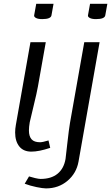

<svg xmlns="http://www.w3.org/2000/svg" viewBox="-20 -812 602 1040"><path d="M145 -583.5H228L185.5 -343.8Q180.2 -312.5 161.1 -234.4Q142.1 -156.2 141.1 -149.9Q136.7 -124 136.7 -105.5Q136.7 -73.7 150.9 -57.6Q165 -41.5 197.3 -41.5Q210.4 -41.5 242.7 -51.3L252 -11.2Q191.4 9.3 149.9 9.3Q106.9 9.3 84.5 -18.8Q62 -46.9 62 -94.7Q62 -113.8 65.9 -135.3ZM176.3 -791.5H270L258.8 -729Q255.4 -708.5 208.5 -708.5Q186.5 -708.5 175 -714.6Q163.6 -720.7 165 -729ZM467.8 -791.5H561.5L550.3 -729Q546.9 -708.5 500 -708.5Q478 -708.5 466.6 -714.6Q455.1 -720.7 456.5 -729ZM436.5 -583.5H519.5L405.3 63.5Q394 126.5 345.5 167.5Q296.9 208.5 229 208.5Q212.4 208.5 177.7 201.4Q143.1 194.3 113.8 183.1L137.2 143.6Q150.4 147.9 170.2 152.6Q189.9 157.2 199.2 157.2Q257.8 157.2 292 128.9Q326.2 100.6 335 48.8Q335.9 42.5 344.7 -35.6Q353.5 -113.8 358.9 -145Z"/></svg>

Font: Resagnicto
Style: Italic
Weight: 500
Italic angle: -10°
Version: Version 0.999